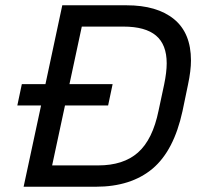

<svg xmlns="http://www.w3.org/2000/svg" viewBox="-20 -710 767 730"><path d="M706.1 -480Q706.1 -441.4 694.8 -388.2L673.8 -287.1Q641.1 -137.2 560.1 -68.8Q478 0 344.2 0H69.8L136.2 -309.1H45.9L63 -390.1H152.8L216.8 -689.9H460.9Q577.1 -689.9 641.6 -637.2Q706.1 -584.5 706.1 -480ZM613.8 -469.2Q613.8 -540.5 573.2 -574.7Q532.7 -608.9 449.2 -608.9H291L244.1 -390.1H408.2L391.1 -309.1H227.1L178.2 -81.1H353Q449.2 -81.1 504.4 -129.9Q560.5 -179.2 583 -290L604 -388.2Q613.8 -435.5 613.8 -469.2Z"/></svg>

Font: D-DIN Exp
Style: DINExp-Italic
Weight: 400
Width: 7
Italic angle: -12°
Designer: Charles Nix
Foundry: Datto Inc.
Version: Version 1.00